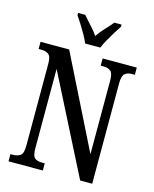

<svg xmlns="http://www.w3.org/2000/svg" viewBox="-134 -1020 887 1108"><g transform="rotate(15 309.0 -465.5)"><path d="M26 0V-43H41Q69 -43 85.5 -55.5Q102 -68 102 -114V-604Q102 -647 85.5 -659Q69 -671 45 -671H26V-714H197L472 -162V-604Q472 -646 456 -658.5Q440 -671 415 -671H397V-714H601V-671H583Q557 -671 541.5 -657.5Q526 -644 526 -600V0H454L156 -587V-114Q156 -68 170.5 -55.5Q185 -43 212 -43H231V0ZM277 -771Q268 -794 253 -820.5Q238 -847 221.5 -873Q205 -899 192 -918V-931H235Q255 -907 279.5 -881Q304 -855 322 -828Q340 -855 364.5 -881Q389 -907 409 -931H452V-918Q439 -899 423 -873Q407 -847 392 -820.5Q377 -794 368 -771Z"/></g></svg>

Font: Noto Serif ExtraCondensed Medium
Style: Regular
Weight: 500
Width: 2
Designer: Monotype Design Team
Foundry: Monotype Imaging Inc.
Version: Version 2.015